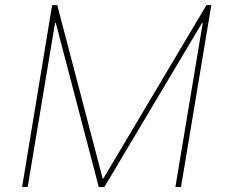

<svg xmlns="http://www.w3.org/2000/svg" viewBox="-20 -748 903 768"><path d="M188.5 -727.5H209L390.6 -34.2H393.6L805.7 -727.5H825.2L704.1 0H681.6L791 -656.2H788.1L397.5 0H375L203.1 -656.2H200.2L90.8 0H68.4Z"/></svg>

Font: Inter Tight Thin
Style: Italic
Weight: 250
Italic angle: -9.39999°
Designer: Rasmus Andersson
Foundry: rsms
Version: Version 3.004